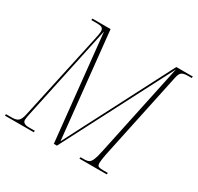

<svg xmlns="http://www.w3.org/2000/svg" viewBox="-170 -894 1105 1073"><g transform="rotate(30 382.5 -357.0)"><path d="M-18 0 -16 -10H22Q50 -10 63 -21.5Q76 -33 83 -67L202 -616Q212 -659 212 -676Q212 -693 201.5 -698.5Q191 -704 171 -704H133L135 -714H252L323 -31L676 -714H783L781 -704H759Q731 -704 718.5 -696Q706 -688 700 -660L580 -94Q576 -73 574 -58.5Q572 -44 572 -36Q572 -17 582 -13.5Q592 -10 611 -10H641L639 0H463L465 -10H489Q508 -10 518.5 -16Q529 -22 537 -40.5Q545 -59 553 -98L681 -701L318 0H298L227 -684L95 -65Q94 -57 92.5 -50Q91 -43 91 -36Q91 -10 132 -10H170L168 0Z"/></g></svg>

Font: Noto Serif Display ExtraCondensed Thin
Style: Italic
Weight: 100
Width: 2
Italic angle: -12°
Designer: Monotype Design Team
Foundry: Monotype Imaging Inc.
Version: Version 2.009